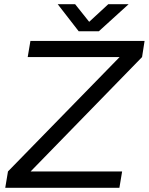

<svg xmlns="http://www.w3.org/2000/svg" viewBox="-20 -895 709 915"><path d="M550 -623H112L125 -700H669L657 -623L126 -78H562L549 0H5L18 -78ZM255 -875H338L405 -791L496 -875H593L451 -746H355Z"/></svg>

Font: Oak Sans
Style: Italic
Weight: 400
Italic angle: -9.49998°
Foundry: Erik Kennedy, Walven
Version: Version 1.000